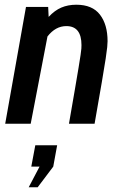

<svg xmlns="http://www.w3.org/2000/svg" viewBox="-20 -524 520 813"><path d="M2 0 90 -494.5H184L186 -452.5Q211.5 -480 239.8 -492Q268 -504 303 -504Q371 -504 403.2 -462Q435.5 -420 435.5 -349.5Q435.5 -339.5 434 -324.5Q432.5 -309.5 427.5 -275.8Q422.5 -242 411.2 -176.5Q400 -111 380.5 0H272Q287.5 -88 297.2 -145.8Q307 -203.5 312.8 -238.2Q318.5 -273 321.2 -291.2Q324 -309.5 324.5 -318.2Q325 -327 325 -333Q325 -413.5 261 -413.5Q215 -413.5 181 -369.5L110 0ZM139.5 269H101.5L147.5 181.5H112.5L129.5 91H222L205.5 181.5Z"/></svg>

Font: Cabin Condensed SemiBold
Style: Italic
Weight: 600
Width: 3
Italic angle: -10°
Designer: Pablo Impallari
Foundry: Pablo Impallari. http://www.impallari.com Igino Marini. http://www.ikern.com
Version: Version 3.001; ttfautohint (v1.8.3)